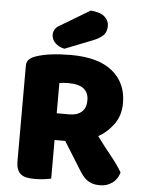

<svg xmlns="http://www.w3.org/2000/svg" viewBox="-58 -897 718 952"><g transform="rotate(5 301.0 -421.5)"><path d="M232 -196V-4Q221 -1 197.5 2Q174 5 151 5Q128 5 110.5 1.5Q93 -2 81.5 -11Q70 -20 64 -36Q58 -52 58 -78V-549Q58 -570 69.5 -581.5Q81 -593 101 -600Q135 -612 180 -617.5Q225 -623 276 -623Q414 -623 484 -565Q554 -507 554 -408Q554 -346 522 -302Q490 -258 446 -234Q482 -185 517 -142Q552 -99 572 -64Q562 -29 535.5 -10.5Q509 8 476 8Q454 8 438 3Q422 -2 410 -11Q398 -20 388 -33Q378 -46 369 -61L285 -196ZM295 -329Q333 -329 355 -348.5Q377 -368 377 -406Q377 -444 352.5 -463.5Q328 -483 275 -483Q260 -483 251 -482Q242 -481 231 -479V-329ZM355 -851Q404 -847 425 -827.5Q446 -808 446 -782Q446 -753 429.5 -736Q413 -719 378 -705L241 -651Q212 -657 194.5 -675Q177 -693 177 -715Q177 -729 184.5 -742Q192 -755 208 -763Z"/></g></svg>

Font: Baloo Bhai
Style: Regular
Weight: 400
Designer: Supriya Tembe, Noopur Datye and Ek Type
Foundry: Ek Type
Version: Version 1.443;PS 1.000;hotconv 16.6.51;makeotf.lib2.5.65220;